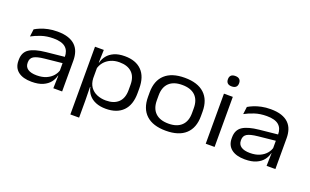

<svg xmlns="http://www.w3.org/2000/svg" viewBox="-90 -1121 2816 1742"><g transform="rotate(20 1318.0 -250.0)"><path d="M425.5 0 429 -131 426.5 -146.5V-280V-301.5Q426.5 -363 389.8 -394.2Q353 -425.5 274 -425.5Q209.5 -425.5 157.5 -408.2Q105.5 -391 65.5 -369L74.5 -441Q96 -454 127 -466.8Q158 -479.5 198 -488Q238 -496.5 286.5 -496.5Q348 -496.5 390.8 -482Q433.5 -467.5 460 -441.2Q486.5 -415 498.5 -378.8Q510.5 -342.5 510.5 -299V0ZM218.5 12.5Q134.5 12.5 88.5 -23.5Q42.5 -59.5 42.5 -126.5V-136Q42.5 -207.5 93 -241Q143.5 -274.5 251 -285.5L436.5 -304.5L439.5 -244L259.5 -225.5Q187 -218 157.2 -199.8Q127.5 -181.5 127.5 -142.5V-136.5Q127.5 -98.5 157 -78.2Q186.5 -58 243 -58Q296 -58 334.8 -75Q373.5 -92 397.5 -120.2Q421.5 -148.5 429.5 -182.5L442.5 -122.5H426Q418 -87 394 -56.2Q370 -25.5 327.2 -6.5Q284.5 12.5 218.5 12.5Z M934.5 12.5Q880 12.5 838.5 -4.2Q797 -21 771.5 -52Q746 -83 737.5 -125.5H709L734.5 -209Q737 -158 761 -124.5Q785 -91 824 -74.8Q863 -58.5 910.5 -58.5Q988 -58.5 1030.5 -99Q1073 -139.5 1073 -217.5V-269Q1073 -346.5 1030.5 -386.8Q988 -427 910 -427Q863 -427 825.8 -410Q788.5 -393 764.5 -363.8Q740.5 -334.5 732 -297.5L710 -360.5H736.5Q745 -397 769.2 -427.8Q793.5 -458.5 835 -477Q876.5 -495.5 937 -495.5Q1043.5 -495.5 1101.2 -436.8Q1159 -378 1159 -265V-219.5Q1159 -106 1100.5 -46.8Q1042 12.5 934.5 12.5ZM652 170.5V-483.5H737L733 -352L734.5 -322V-156.5L734 -135L736.5 6.5V170.5Z M1515 13.5Q1390 13.5 1324.8 -46.8Q1259.5 -107 1259.5 -220.5V-264Q1259.5 -377 1325 -437.2Q1390.5 -497.5 1515.5 -497.5Q1640 -497.5 1705.2 -437.2Q1770.5 -377 1770.5 -264V-220.5Q1770.5 -107 1705.2 -46.8Q1640 13.5 1515 13.5ZM1515.5 -55.5Q1597.5 -55.5 1641.2 -97.5Q1685 -139.5 1685 -218V-266.5Q1685 -345 1641.5 -386.8Q1598 -428.5 1515 -428.5Q1433 -428.5 1389.2 -386.8Q1345.5 -345 1345.5 -266.5V-218Q1345.5 -139.5 1389.2 -97.5Q1433 -55.5 1515.5 -55.5Z M1897 0V-483.5H1982.5V0ZM1939.5 -569Q1912.5 -569 1899.2 -582Q1886 -595 1886 -618.5V-620.5Q1886 -643.5 1899.2 -656.5Q1912.5 -669.5 1939.5 -669.5Q1967 -669.5 1980.5 -656.5Q1994 -643.5 1994 -620.5V-618.5Q1994 -595 1980.5 -582Q1967 -569 1939.5 -569Z M2484.5 0 2488 -131 2485.5 -146.5V-280V-301.5Q2485.5 -363 2448.8 -394.2Q2412 -425.5 2333 -425.5Q2268.5 -425.5 2216.5 -408.2Q2164.5 -391 2124.5 -369L2133.5 -441Q2155 -454 2186 -466.8Q2217 -479.5 2257 -488Q2297 -496.5 2345.5 -496.5Q2407 -496.5 2449.8 -482Q2492.5 -467.5 2519 -441.2Q2545.5 -415 2557.5 -378.8Q2569.5 -342.5 2569.5 -299V0ZM2277.5 12.5Q2193.5 12.5 2147.5 -23.5Q2101.5 -59.5 2101.5 -126.5V-136Q2101.5 -207.5 2152 -241Q2202.5 -274.5 2310 -285.5L2495.5 -304.5L2498.5 -244L2318.5 -225.5Q2246 -218 2216.2 -199.8Q2186.5 -181.5 2186.5 -142.5V-136.5Q2186.5 -98.5 2216 -78.2Q2245.5 -58 2302 -58Q2355 -58 2393.8 -75Q2432.5 -92 2456.5 -120.2Q2480.5 -148.5 2488.5 -182.5L2501.5 -122.5H2485Q2477 -87 2453 -56.2Q2429 -25.5 2386.2 -6.5Q2343.5 12.5 2277.5 12.5Z"/></g></svg>

Font: Anek Gujarati SemiExpanded
Style: Regular
Weight: 400
Width: 6
Designer: Mrunmayee Ghaisas (Gujarati), Yesha Goshar (Latin)
Foundry: Ek Type
Version: Version 1.003